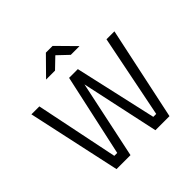

<svg xmlns="http://www.w3.org/2000/svg" viewBox="-226 -1141 1351 1351"><g transform="rotate(-45 450.0 -465.5)"><path d="M116 -696 243 -77H272L406 -690H493L631 -77H660L784 -696H863L715 0H575L450 -581L327 0H188L37 -696ZM416 -931H483L616 -796H529L450 -871L372 -796H283Z"/></g></svg>

Font: TitilliumText22L 400 wt
Style: 400 wt
Weight: 400
Designer: Campivisivi
Foundry: Campivisivi
Version: 1.000